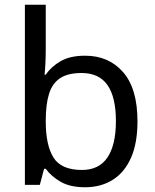

<svg xmlns="http://www.w3.org/2000/svg" viewBox="-20 -780 655 810"><path d="M173 -575Q173 -541 171.5 -511.5Q170 -482 168 -465H173Q196 -499 236 -522Q276 -545 339 -545Q439 -545 499.5 -475.5Q560 -406 560 -268Q560 -176 532.5 -114Q505 -52 455 -21Q405 10 339 10Q276 10 236 -13Q196 -36 173 -68H166L148 0H85V-760H173ZM324 -472Q267 -472 234 -450.5Q201 -429 187 -384.5Q173 -340 173 -271V-267Q173 -168 205.5 -115.5Q238 -63 326 -63Q398 -63 433.5 -116Q469 -169 469 -269Q469 -370 433.5 -421Q398 -472 324 -472Z"/></svg>

Font: loriya85
Style: Book
Weight: 400
Designer: Jelle Bosma - Monotype Design Team
Foundry: Monotype Imaging Inc.
Version: Version 2.003